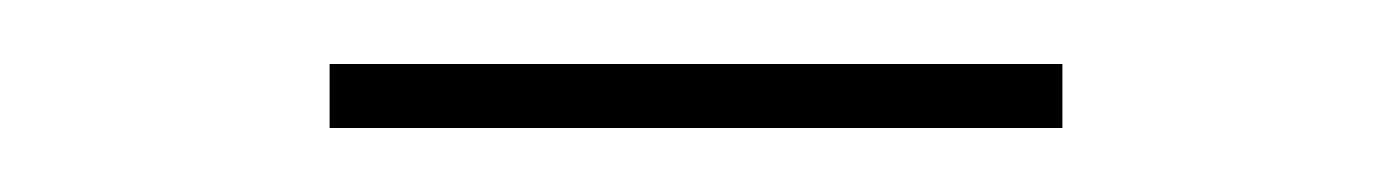

<svg xmlns="http://www.w3.org/2000/svg" viewBox="-20 -335 435 60"><path d="M83 -295V-315H312V-295Z"/></svg>

Font: IBM Plex Sans Arabic Thin
Style: Regular
Weight: 100
Designer: Mike Abbink, Paul van der Laan, Pieter van Rosmalen, Wael Morcos, Khajak Apelian
Foundry: Bold Monday
Version: Version 1.101